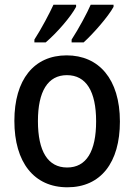

<svg xmlns="http://www.w3.org/2000/svg" viewBox="-20 -785 570 815"><path d="M284 -617V-605H335C375 -641 440 -715 462 -756V-765H365C351 -732 314 -663 284 -617ZM126 -617V-605H174C222 -646 281 -714 303 -756V-765H207C191 -730 157 -665 126 -617ZM266 10C408 10 489 -95 489 -269C489 -450 399 -550 263 -550C124 -550 41 -447 41 -272C41 -95 125 10 266 10ZM265 -74C183 -74 141 -143 141 -271C141 -397 183 -466 264 -466C346 -466 388 -397 388 -270C388 -143 347 -74 265 -74Z"/></svg>

Font: Noto Sans Mono Condensed Medium
Style: Regular
Weight: 500
Width: 3
Designer: Monotype Design Team
Foundry: Monotype Imaging Inc.
Version: Version 2.014